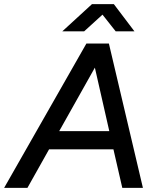

<svg xmlns="http://www.w3.org/2000/svg" viewBox="-53 -911 764 931"><path d="M-33 0 366 -700H475L640 0H540L497 -187H185L80 0ZM234 -275H477L407 -583ZM249 -759 393 -891H499L599 -759H508L444 -840L355 -759Z"/></svg>

Font: Figtree Medium
Style: Italic
Weight: 500
Italic angle: -9.5°
Foundry: Erik Kennedy
Version: Version 2.001; ttfautohint (v1.8.4.7-5d5b);gftools[0.9.27]